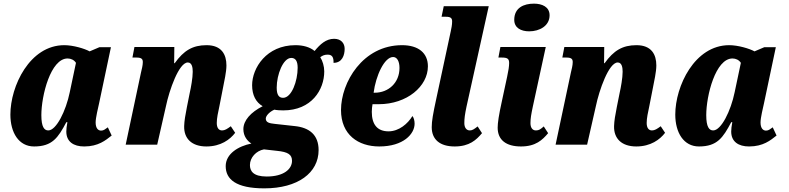

<svg xmlns="http://www.w3.org/2000/svg" viewBox="-20 -794 4333 1054"><path d="M167 10C267 10 299 -38 344 -123H350C346 -102 344 -85 344 -72C344 -16 384 10 442 10C520 10 560 -24 593 -50L572 -95C557 -85 550 -77 535 -77C518 -77 505 -91 505 -122C505 -148 519 -204 524 -227L589 -535H526L472 -512C445 -527 382 -546 333 -546C143 -546 37 -321 37 -165C37 -66 83 10 167 10ZM245 -78C223 -78 207 -97 207 -162C207 -269 258 -473 351 -473C369 -473 387 -465 397 -449L363 -288C342 -185 289 -78 245 -78Z M1113 10C1192 10 1243 -28 1271 -65L1247 -101C1227 -86 1214 -78 1199 -78C1181 -78 1170 -92 1170 -119C1170 -146 1177 -176 1185 -214L1204 -311C1211 -348 1223 -399 1223 -435C1223 -494 1197 -546 1114 -546C1038 -546 989 -517 939 -447H936L937 -536H718L707 -478H730C758 -478 764 -469 764 -453C764 -435 758 -413 754 -396L670 0H843L891 -211C909 -298 962 -451 1011 -451C1034 -451 1038 -423 1038 -400C1038 -366 1028 -312 1022 -286L1006 -206C997 -161 992 -131 991 -102C989 -33 1033 10 1113 10Z M1431 240C1615 240 1729 155 1729 30C1729 -53 1679 -94 1597 -102L1488 -114C1460 -117 1439 -121 1439 -143C1439 -157 1457 -179 1486 -192C1499 -189 1519 -188 1535 -188C1690 -188 1760 -301 1760 -402C1760 -430 1751 -460 1738 -480C1752 -490 1762 -494 1779 -494C1803 -494 1812 -480 1811 -449C1859 -449 1872 -492 1872 -526C1872 -556 1853 -581 1814 -581C1770 -581 1737 -551 1707 -514C1681 -536 1643 -546 1602 -546C1443 -546 1364 -421 1364 -326C1364 -272 1385 -232 1422 -211C1357 -178 1316 -133 1316 -85C1316 -46 1338 -20 1360 -6C1289 8 1219 50 1219 118C1219 190 1275 240 1431 240ZM1534 -257C1511 -257 1499 -273 1499 -313C1499 -384 1534 -476 1579 -476C1602 -476 1614 -459 1614 -422C1614 -349 1581 -257 1534 -257ZM1444 175C1369 175 1352 144 1352 112C1352 71 1386 34 1429 26L1500 34C1562 40 1583 55 1583 89C1583 134 1538 175 1444 175Z M2062 10C2195 10 2256 -59 2256 -115C2256 -133 2251 -149 2244 -157C2219 -115 2170 -73 2113 -73C2051 -73 2021 -111 2021 -180C2021 -196 2023 -210 2025 -222H2059C2214 -222 2329 -320 2329 -430C2329 -503 2277 -546 2187 -546C1971 -546 1852 -341 1852 -190C1852 -54 1947 10 2062 10ZM2037 -285H2031C2043 -378 2090 -481 2138 -481C2160 -481 2173 -457 2173 -421C2173 -339 2112 -285 2037 -285Z M2476 10C2557 10 2595 -26 2626 -63L2602 -100C2583 -85 2573 -78 2559 -78C2541 -78 2529 -93 2529 -118C2529 -144 2532 -166 2541 -209L2663 -760H2416L2404 -702H2428C2456 -702 2462 -693 2462 -676C2462 -658 2458 -638 2454 -620L2375 -252C2357 -169 2350 -129 2350 -96C2350 -28 2395 10 2476 10Z M2885 -622C2942 -622 2997 -652 2997 -710C2997 -757 2955 -774 2911 -774C2856 -774 2803 -752 2803 -685C2803 -641 2840 -622 2885 -622ZM2840 10C2921 10 2958 -26 2989 -63L2965 -100C2948 -85 2939 -78 2922 -78C2903 -78 2892 -93 2892 -118C2892 -144 2896 -166 2905 -209L2976 -536H2727L2716 -478H2736C2767 -478 2775 -470 2775 -448C2775 -431 2771 -404 2764 -373L2735 -238C2718 -161 2712 -119 2712 -93C2712 -26 2758 10 2840 10Z M3473 10C3552 10 3603 -28 3631 -65L3607 -101C3587 -86 3574 -78 3559 -78C3541 -78 3530 -92 3530 -119C3530 -146 3537 -176 3545 -214L3564 -311C3571 -348 3583 -399 3583 -435C3583 -494 3557 -546 3474 -546C3398 -546 3349 -517 3299 -447H3296L3297 -536H3078L3067 -478H3090C3118 -478 3124 -469 3124 -453C3124 -435 3118 -413 3114 -396L3030 0H3203L3251 -211C3269 -298 3322 -451 3371 -451C3394 -451 3398 -423 3398 -400C3398 -366 3388 -312 3382 -286L3366 -206C3357 -161 3352 -131 3351 -102C3349 -33 3393 10 3473 10Z M3817 10C3917 10 3949 -38 3994 -123H4000C3996 -102 3994 -85 3994 -72C3994 -16 4034 10 4092 10C4170 10 4210 -24 4243 -50L4222 -95C4207 -85 4200 -77 4185 -77C4168 -77 4155 -91 4155 -122C4155 -148 4169 -204 4174 -227L4239 -535H4176L4122 -512C4095 -527 4032 -546 3983 -546C3793 -546 3687 -321 3687 -165C3687 -66 3733 10 3817 10ZM3895 -78C3873 -78 3857 -97 3857 -162C3857 -269 3908 -473 4001 -473C4019 -473 4037 -465 4047 -449L4013 -288C3992 -185 3939 -78 3895 -78Z"/></svg>

Font: Noto Serif Condensed Black
Style: Italic
Weight: 900
Width: 3
Italic angle: -12°
Designer: Monotype Design Team
Foundry: Monotype Imaging Inc.
Version: Version 2.013